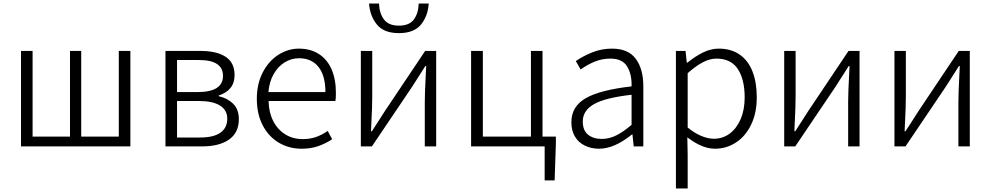

<svg xmlns="http://www.w3.org/2000/svg" viewBox="-20 -822 5563 1078"><path d="M163 -536V-55H373V-536H436V-55H647V-536H712V0H98V-536Z M1297 -401Q1297 -356 1273.5 -327.5Q1250 -299 1208 -286V-282Q1257 -271 1289 -239.5Q1321 -208 1321 -153Q1321 -77 1266 -38.5Q1211 0 1114 0H909V-536H1106Q1197 -536 1247 -503Q1297 -470 1297 -401ZM1232 -396Q1232 -485 1097 -485H974V-305H1089Q1232 -305 1232 -396ZM1256 -156Q1256 -204 1215 -229.5Q1174 -255 1096 -255H974V-50H1104Q1179 -50 1217.5 -77Q1256 -104 1256 -156Z M1422 -267Q1422 -351 1455 -415Q1488 -479 1542.5 -514Q1597 -549 1658 -549Q1723 -549 1770 -519Q1817 -489 1841.5 -433Q1866 -377 1866 -299Q1866 -269 1863 -255H1488Q1489 -192 1513.5 -143.5Q1538 -95 1581 -68Q1624 -41 1680 -41Q1720 -41 1753.5 -52.5Q1787 -64 1820 -87L1845 -40Q1806 -15 1765.5 -1Q1725 13 1673 13Q1603 13 1546 -20.5Q1489 -54 1455.5 -117.5Q1422 -181 1422 -267ZM1659 -495Q1616 -495 1578.5 -472Q1541 -449 1516.5 -406Q1492 -363 1487 -305H1807Q1807 -398 1768 -446.5Q1729 -495 1659 -495Z M2070 -536V-285Q2070 -222 2065 -130Q2064 -108 2063 -85H2068Q2085 -111 2101 -136L2142 -200L2367 -536H2429V0H2365V-250Q2365 -298 2371 -414Q2372 -433 2373 -451H2368L2294 -335L2068 0H2006V-536ZM2052 -802H2108Q2110 -747 2136 -712.5Q2162 -678 2220 -678Q2278 -678 2303.5 -712.5Q2329 -747 2331 -802H2387Q2383 -733 2344 -684.5Q2305 -636 2220 -636Q2135 -636 2096 -684.5Q2057 -733 2052 -802Z M2625 0V-536H2691V-55H2961V-536H3026V-55H3101V-15L3094 191H3038V0Z M3188 -136Q3188 -224 3268.5 -270.5Q3349 -317 3526 -337Q3528 -405 3501 -449Q3474 -493 3407 -493Q3360 -493 3318 -475.5Q3276 -458 3240 -432L3213 -479Q3253 -507 3305.5 -528Q3358 -549 3416 -549Q3507 -549 3549.5 -492Q3592 -435 3592 -337V0H3538L3531 -67H3528Q3429 13 3344 13Q3300 13 3264.5 -4Q3229 -21 3208.5 -54.5Q3188 -88 3188 -136ZM3526 -121V-290Q3377 -273 3314.5 -237Q3252 -201 3252 -140Q3252 -90 3281.5 -66Q3311 -42 3359 -42Q3400 -42 3439.5 -61.5Q3479 -81 3526 -121Z M3829 -536 3836 -470H3839Q3882 -505 3926.5 -527Q3971 -549 4015 -549Q4085 -549 4133 -515.5Q4181 -482 4205 -420.5Q4229 -359 4229 -276Q4229 -187 4197 -121.5Q4165 -56 4111.5 -21.5Q4058 13 3994 13Q3922 13 3839 -51L3841 46V236H3775V-536ZM4161 -275Q4161 -376 4122.5 -434.5Q4084 -493 4002 -493Q3966 -493 3926.5 -472.5Q3887 -452 3841 -411V-106Q3880 -74 3918 -58.5Q3956 -43 3988 -43Q4038 -43 4077 -72Q4116 -101 4138.5 -153.5Q4161 -206 4161 -275Z M4447 -536V-285Q4447 -222 4442 -130Q4441 -108 4440 -85H4445Q4462 -111 4478 -136L4519 -200L4744 -536H4806V0H4742V-250Q4742 -298 4748 -414Q4749 -433 4750 -451H4745L4671 -335L4445 0H4383V-536Z M5066 -536V-285Q5066 -222 5061 -130Q5060 -108 5059 -85H5064Q5081 -111 5097 -136L5138 -200L5363 -536H5425V0H5361V-250Q5361 -298 5367 -414Q5368 -433 5369 -451H5364L5290 -335L5064 0H5002V-536Z"/></svg>

Font: 寒蝉端黑体 Light
Style: Regular
Weight: 300
Designer: ChillDuanSans {Warren2060}; 
Source Han Sans {Ryoko NISHIZUKA 西塚涼子 (kana, bopomofo & ideographs); Paul D. Hunt (Latin, G
Foundry: ChillType&Adobe
Version: Version 1.300;Glyphs 3.3 (3306)